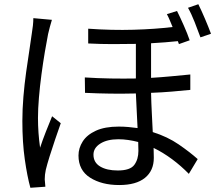

<svg xmlns="http://www.w3.org/2000/svg" viewBox="-20 -838 1040 910"><path d="M226 -744Q222 -731 216.5 -711Q211 -691 208 -677Q201 -642 192.5 -591.5Q184 -541 176.5 -485Q169 -429 164.5 -375Q160 -321 160 -279Q160 -208 170 -138Q181 -172 197.5 -214Q214 -256 227 -287L268 -254Q256 -220 241.5 -177.5Q227 -135 215 -96.5Q203 -58 197 -33Q192 -10 192 12Q193 19 193.5 29Q194 39 195 47L124 52Q109 -2 97.5 -82.5Q86 -163 86 -265Q86 -320 91 -380Q96 -440 104 -497Q112 -554 119.5 -602Q127 -650 131 -681Q134 -698 136 -717Q138 -736 138 -752ZM920 -818Q934 -790 951.5 -749Q969 -708 980 -678L930 -661Q918 -694 902.5 -733.5Q887 -773 871 -801ZM635 -165Q612 -171 588 -174.5Q564 -178 541 -178Q488 -178 455.5 -157.5Q423 -137 423 -105Q423 -68 454.5 -49Q486 -30 538 -30Q597 -30 616.5 -56.5Q636 -83 636 -123ZM819 -786Q833 -758 851 -717.5Q869 -677 879 -647L828 -629L823 -643Q795 -640 763 -637.5Q731 -635 696 -633V-469Q746 -472 793 -476.5Q840 -481 882 -485V-412Q842 -408 795.5 -404Q749 -400 696 -398Q697 -351 699.5 -303.5Q702 -256 704 -212Q774 -190 827 -153.5Q880 -117 917 -84L875 -14Q838 -52 795.5 -83.5Q753 -115 708 -137L709 -90Q709 -29 667 5Q625 39 545 39Q462 39 407 4Q352 -31 352 -101Q352 -136 372 -167.5Q392 -199 434.5 -218.5Q477 -238 543 -238Q566 -238 588.5 -236Q611 -234 632 -231Q630 -269 628 -312Q626 -355 624 -395Q504 -392 383 -398L382 -471Q444 -467 505 -466Q566 -465 624 -466V-630Q571 -629 514 -629Q457 -629 398 -632V-702Q510 -694 613 -697Q716 -700 798 -710Q791 -727 784.5 -742.5Q778 -758 771 -771Z"/></svg>

Font: Go Noto Current
Style: Regular
Weight: 400
Designer: Monotype Design Team
Foundry: Monotype Imaging Inc.
Version: Version 2.007; ttfautohint (v1.8) -l 8 -r 50 -G 200 -x 14 -D